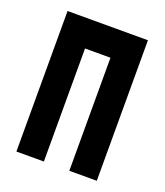

<svg xmlns="http://www.w3.org/2000/svg" viewBox="-98 -555 537 624"><g transform="rotate(20 170.0 -243.0)"><path d="M30 -486H308V0H213V-391H125V0H30Z"/></g></svg>

Font: Osterbar
Style: Regular
Weight: 500
Width: 3
Designer: Peter Wiegel, Basierend auf Erbar schmal-halbfette Grotesk v. Jacob Erbar
Foundry: Peter Wiegel
Version: Version 1.0